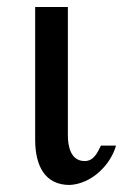

<svg xmlns="http://www.w3.org/2000/svg" viewBox="-20 -513 370 546"><path d="M178 13C240 10 294 -43 310 -99H267C257 -78 246 -55 221 -55C180 -55 173 -99 173 -128V-493H80V-116C80 -41 108 13 178 13Z"/></svg>

Font: Veleka
Style: Regular
Weight: 400
Designer: Stefan Peev, Context Ltd, 2016; SIL International, 1997-2014.
Foundry: Stefan Peev, Context Ltd, 2016
Version: Version 1.000